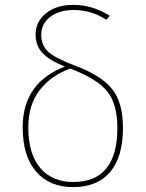

<svg xmlns="http://www.w3.org/2000/svg" viewBox="-20 -757 597 787"><path d="M290 -487Q396 -447 440 -391.5Q484 -336 484 -233Q484 -113 431 -51.5Q378 10 280 10Q183 10 128 -53.5Q73 -117 73 -235Q73 -418 246 -484Q182 -510 154 -540Q126 -570 126 -616Q126 -668 168.5 -702.5Q211 -737 280 -737Q360 -737 430 -692L416 -676Q354 -716 283 -716Q222 -716 185.5 -687.5Q149 -659 149 -615Q149 -571 178 -544.5Q207 -518 290 -487ZM280 -11Q461 -11 461 -233Q461 -331 419.5 -382.5Q378 -434 268 -476Q190 -448 143 -388Q96 -328 96 -235Q96 -126 145 -68.5Q194 -11 280 -11Z"/></svg>

Font: FiraGO Thin
Style: Regular
Weight: 100
Designer: bBox Type
Foundry: bBox Type GmbH
Version: Version 1.001;PS 001.001;hotconv 1.0.88;makeotf.lib2.5.64775